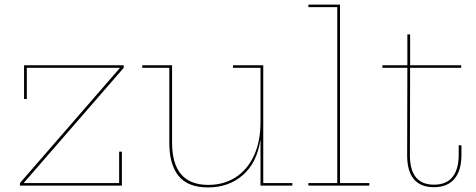

<svg xmlns="http://www.w3.org/2000/svg" viewBox="-20 -810 2079 838"><path d="M84 -12V-11H500V-148H512V0H67V-11L503 -513V-514H97V-378H85V-525H520V-514Z M1256 -11V0H1117V-197H1116Q1101 -99 1039.5 -45.5Q978 8 888 8Q800 8 759.5 -42Q719 -92 719 -186V-514H601V-525H731V-188Q731 -3 889 -3Q956 -3 1007.5 -35.5Q1059 -68 1088 -130Q1117 -192 1117 -277V-514H997V-525H1129V-11Z M1592 -11V0H1326V-11H1452V-779H1326V-790H1464V-11Z M1874 -4Q1928 -4 1955 -37.5Q1982 -71 1982 -134V-176H1994V-134Q1994 -66 1963.5 -29.5Q1933 7 1874 7Q1757 7 1757 -133L1758 -514H1649V-525H1758V-660H1770V-525H1993V-514H1770L1769 -133Q1769 -4 1874 -4Z"/></svg>

Font: Hepta Slab Thin
Style: Regular
Weight: 250
Designer: Michael LaGattuta
Foundry: Michael LaGattuta
Version: Version 1.100; ttfautohint (v1.8) -l 8 -r 50 -G 200 -x 14 -D